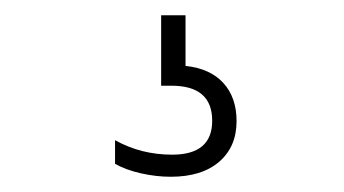

<svg xmlns="http://www.w3.org/2000/svg" viewBox="-20 -30 452 252"><path d="M290.5 129Q290.5 162.5 267.8 182.2Q245 202 204 202Q185 202 165 197.5Q145 193 131 185V154Q165 173 206 173Q258.5 173 258.5 128.5Q258.5 82.5 205 82.5H191.5V-10H223.5V56.5Q256 60 273.2 79Q290.5 98 290.5 129Z"/></svg>

Font: Encode Sans Condensed ExLight
Style: Regular
Weight: 275
Width: 3
Designer: Multiple Designers
Foundry: Impallari Type
Version: Version 2.000